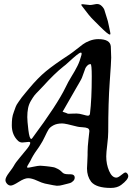

<svg xmlns="http://www.w3.org/2000/svg" viewBox="-20 -925 658 945"><path d="M422.9 -900.4Q429.7 -900.4 441.4 -902.8Q453.1 -905.3 458 -905.3Q467.8 -905.3 474.6 -900.4Q481.4 -895.5 486.3 -889.2Q491.2 -882.8 493.2 -877.9Q495.1 -873 498 -862.3Q501 -851.6 502.9 -846.7Q507.8 -833 510.7 -821.3Q513.7 -809.6 516.6 -794.4Q519.5 -779.3 522.5 -765.6Q523.4 -762.7 523.4 -758.8Q523.4 -754.9 520.5 -754.9Q515.6 -754.9 502.4 -766.1Q489.3 -777.3 465.8 -800.8Q442.4 -824.2 439.5 -827.1Q419.9 -845.7 381.8 -897.5L379.9 -901.4Q379.9 -904.3 386.7 -904.3Q390.6 -904.3 404.3 -902.3Q418 -900.4 422.9 -900.4ZM422.9 -366.2Q431.6 -436.5 431.6 -548.8Q431.6 -609.4 425.8 -609.4Q417 -609.4 410.2 -602.5Q403.3 -595.7 400.4 -589.4Q397.5 -583 393.1 -569.3Q388.7 -555.7 386.7 -551.8Q384.8 -545.9 383.3 -542.5Q381.8 -539.1 379.4 -534.2Q377 -529.3 370.1 -517.6Q363.3 -505.9 354.5 -490.7Q345.7 -475.6 327.6 -443.8Q309.6 -412.1 288.1 -375Q296.9 -372.1 302.7 -370.1Q308.6 -368.2 310.1 -367.2Q311.5 -366.2 313 -365.7Q314.5 -365.2 316.4 -365.2Q317.4 -365.2 321.8 -365.2Q326.2 -365.2 335.4 -365.7Q344.7 -366.2 357.4 -366.2Q370.1 -366.2 388.7 -360.8Q407.2 -355.5 412.1 -355.5Q421.9 -355.5 422.9 -366.2ZM114.3 -348.6Q114.3 -330.1 119.6 -285.6Q125 -241.2 133.8 -241.2Q136.7 -241.2 139.6 -246.1Q261.7 -410.2 302.7 -495.1Q314.5 -520.5 332 -548.8Q349.6 -577.1 361.3 -600.6Q373 -624 380.9 -654.3Q381.8 -657.2 381.8 -661.1Q381.8 -666 377.9 -666Q372.1 -666 356.4 -653.3Q340.8 -640.6 320.8 -622.1Q300.8 -603.5 291 -596.7Q248 -562.5 192.4 -501Q188.5 -496.1 171.9 -479.5Q155.3 -462.9 148.9 -454.6Q142.6 -446.3 132.3 -429.2Q122.1 -412.1 118.2 -392.6Q114.3 -373 114.3 -348.6ZM6.8 -39.1Q6.8 -51.8 25.4 -76.2Q43.9 -100.6 47.9 -108.4Q56.6 -125 77.6 -149.4Q98.6 -173.8 113.8 -193.4Q128.9 -212.9 128.9 -221.7Q128.9 -226.6 121.1 -226.6Q117.2 -226.6 106.4 -225.1Q95.7 -223.6 89.8 -223.6Q79.1 -223.6 70.3 -230.5Q38.1 -259.8 38.1 -308.6Q38.1 -327.1 40 -342.8Q42 -358.4 48.3 -374.5Q54.7 -390.6 57.1 -398.9Q59.6 -407.2 71.8 -424.3Q84 -441.4 86.4 -444.8Q88.9 -448.2 105.5 -468.3Q122.1 -488.3 123 -489.3Q167 -542 206.1 -574.2Q245.1 -606.4 318.4 -654.3Q332 -663.1 353.5 -680.2Q375 -697.3 388.2 -707Q401.4 -716.8 421.9 -724.6Q442.4 -732.4 463.9 -732.4Q522.5 -732.4 525.4 -696.3Q527.3 -653.3 527.3 -641.6Q527.3 -622.1 520 -521Q512.7 -419.9 512.7 -276.4Q512.7 -252 507.8 -212.4Q502.9 -172.9 502.9 -155.3Q502.9 -116.2 517.1 -83.5Q531.2 -50.8 552.7 -50.8Q561.5 -50.8 576.7 -63.5Q591.8 -76.2 597.7 -76.2Q602.5 -76.2 606.9 -70.3Q611.3 -64.5 611.3 -58.6Q611.3 -41 576.2 -14.6Q556.6 0 525.4 0Q454.1 0 428.7 -30.3Q408.2 -57.6 408.2 -95.7Q408.2 -104.5 409.7 -127Q411.1 -149.4 411.1 -162.1V-176.8Q411.1 -201.2 415.5 -239.7Q419.9 -278.3 419.9 -279.3Q419.9 -290 411.6 -293.9Q403.3 -297.9 385.3 -298.8Q367.2 -299.8 360.4 -301.8Q301.8 -317.4 286.1 -317.4Q259.8 -317.4 242.7 -308.1Q225.6 -298.8 218.8 -287.6Q211.9 -276.4 200.7 -252.4Q189.5 -228.5 179.7 -213.9Q172.9 -202.1 162.1 -187.5Q151.4 -172.9 143.6 -159.7Q135.7 -146.5 128.9 -131.8Q127 -128.9 123 -122.1Q119.1 -115.2 116.2 -110.4Q113.3 -105.5 113.3 -102.5Q113.3 -99.6 117.2 -99.6Q122.1 -99.6 145 -104.5Q168 -109.4 177.7 -109.4Q187.5 -109.4 192.4 -108.4Q196.3 -108.4 208.5 -106.9Q220.7 -105.5 224.1 -105Q227.5 -104.5 237.3 -103Q247.1 -101.6 251.5 -99.6Q255.9 -97.7 263.2 -94.2Q270.5 -90.8 276.4 -85.9Q282.2 -81.1 288.1 -75.2Q295.9 -67.4 315.4 -67.4H325.2Q347.7 -67.4 347.7 -50.8Q347.7 -45.9 345.7 -41.5Q343.8 -37.1 339.8 -33.7Q335.9 -30.3 332.5 -27.8Q329.1 -25.4 322.3 -23.4Q315.4 -21.5 311.5 -20.5Q307.6 -19.5 299.8 -17.6Q292 -15.6 288.1 -14.6Q275.4 -10.7 259.8 -10.7Q252.9 -10.7 201.2 -21.5Q187.5 -24.4 162.1 -36.1Q136.7 -47.9 118.2 -47.9Q100.6 -47.9 72.3 -29.8Q43.9 -11.7 33.2 -11.7Q22.5 -11.7 14.6 -20.5Q6.8 -29.3 6.8 -39.1Z"/></svg>

Font: Isabella
Style: Medium
Weight: 500
Designer: John Stracke
Version: Version 001.202